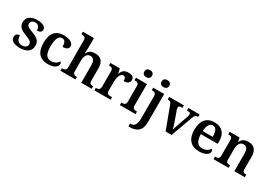

<svg xmlns="http://www.w3.org/2000/svg" viewBox="31 -1882 4564 3239"><g transform="rotate(30 2313.0 -263.0)"><path d="M223 10C353 10 432 -50 432 -159C432 -243 376 -286 281 -322C180 -359 149 -379 149 -425C149 -468 183 -494 235 -494C294 -494 323 -455 323 -389C385 -389 413 -413 413 -454C413 -502 364 -547 249 -547C126 -547 45 -496 45 -395C45 -306 99 -265 205 -225C301 -189 328 -167 328 -122C328 -78 295 -45 225 -45C154 -45 117 -98 117 -176C86 -176 36 -164 36 -103C36 -35 95 10 223 10Z M764 10C891 10 949 -46 949 -95C949 -113 942 -129 928 -138C905 -94 854 -61 788 -61C695 -61 656 -129 656 -267C656 -441 698 -491 763 -491C820 -491 836 -434 836 -367C923 -367 950 -400 950 -444C950 -507 872 -548 761 -548C627 -548 524 -481 524 -266C524 -64 623 10 764 10Z M1007 0H1300V-49H1297C1253 -49 1222 -57 1222 -115L1221 -313C1221 -401 1248 -471 1321 -471C1388 -471 1412 -421 1412 -335V0H1616V-49H1613C1568 -49 1542 -58 1542 -120V-354C1542 -489 1480 -548 1373 -548C1308 -548 1258 -532 1222 -463H1215C1215 -463 1221 -528 1221 -574V-760H1005V-711H1016C1050 -711 1091 -703 1091 -648L1092 -119C1092 -58 1057 -49 1012 -49H1007Z M1668 0H1985V-49H1954C1913 -49 1880 -57 1880 -116V-283C1880 -341 1895 -463 1967 -463C2005 -463 2017 -437 2017 -382C2092 -382 2131 -415 2131 -469C2131 -519 2095 -547 2019 -547C1935 -547 1905 -510 1879 -450H1874L1855 -536H1671V-487H1674C1718 -487 1750 -478 1750 -419V-121C1750 -58 1716 -49 1671 -49H1668Z M2313 -630C2354 -630 2388 -650 2388 -698C2388 -747 2354 -766 2313 -766C2271 -766 2239 -747 2239 -698C2239 -650 2271 -630 2313 -630ZM2165 0H2470V-49H2458C2423 -49 2383 -57 2383 -116V-536H2169V-487H2178C2212 -487 2253 -479 2253 -424V-115C2253 -57 2212 -49 2178 -49H2165Z M2650 -630C2690 -630 2725 -650 2725 -698C2725 -747 2690 -766 2650 -766C2608 -766 2576 -747 2576 -698C2576 -650 2608 -630 2650 -630ZM2469 240H2488C2623 240 2719 187 2719 8V-536H2505V-487H2508C2552 -487 2589 -478 2589 -420V3C2589 141 2549 184 2476 184H2469Z M2893 -437 3056 0H3173L3322 -412C3346 -476 3360 -487 3392 -487H3409V-536H3191V-487H3212C3243 -487 3261 -477 3261 -451C3261 -435 3257 -417 3251 -400L3181 -201C3169 -166 3151 -115 3145 -84C3137 -119 3121 -174 3105 -219L3037 -408C3033 -420 3029 -435 3029 -449C3029 -475 3044 -487 3072 -487H3103V-536H2816V-487C2859 -487 2879 -477 2893 -437Z M3709 10C3838 10 3898 -43 3898 -94C3898 -114 3888 -130 3874 -137C3850 -95 3801 -60 3732 -60C3644 -60 3596 -120 3592 -259H3922V-308C3922 -466 3837 -548 3698 -548C3546 -548 3460 -452 3460 -265C3460 -91 3548 10 3709 10ZM3789 -319H3594C3599 -428 3636 -487 3699 -487C3764 -487 3789 -422 3789 -319Z M3990 0H4283V-49H4279C4235 -49 4204 -57 4204 -115V-313C4204 -397 4228 -471 4304 -471C4371 -471 4395 -421 4395 -335V0H4599V-49H4595C4550 -49 4525 -58 4525 -120V-354C4525 -489 4463 -548 4359 -548C4296 -548 4245 -536 4205 -461H4200L4187 -536H3995V-487H3999C4043 -487 4074 -478 4074 -421V-119C4074 -58 4039 -49 3994 -49H3990Z"/></g></svg>

Font: Noto Serif SemiBold
Style: Regular
Weight: 600
Designer: Monotype Design Team
Foundry: Monotype Imaging Inc.
Version: Version 2.013